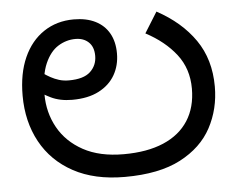

<svg xmlns="http://www.w3.org/2000/svg" viewBox="-45 -619 850 684"><g transform="rotate(-5 379.5 -276.5)"><path d="M375 12Q267 12 191.5 -29Q116 -70 76.5 -142.5Q37 -215 37 -308Q37 -387 62.5 -444Q88 -501 134.5 -532Q181 -563 242 -563Q287 -563 319 -547Q351 -531 368 -501Q385 -471 385 -429Q385 -386 365.5 -352Q346 -318 307.5 -298Q269 -278 212 -278Q190 -278 171 -282Q152 -286 136.5 -293.5Q121 -301 108 -309L118 -380Q128 -373 141.5 -365.5Q155 -358 171 -353Q187 -348 206 -348Q259 -348 283 -370.5Q307 -393 307 -427Q307 -459 289 -476Q271 -493 242 -493Q209 -493 180 -475Q151 -457 133 -416Q115 -375 115 -306Q115 -241 145 -187Q175 -133 233.5 -101Q292 -69 378 -69Q462 -69 520.5 -94Q579 -119 609.5 -166.5Q640 -214 640 -281Q640 -352 600 -403.5Q560 -455 492 -491L538 -565Q625 -518 673.5 -448Q722 -378 722 -281Q722 -201 686.5 -134.5Q651 -68 574.5 -28Q498 12 375 12Z"/></g></svg>

Font: lkannada15
Style: Book
Weight: 400
Designer: Jelle Bosma - Monotype Design Team
Foundry: Monotype Imaging Inc.
Version: Version 2.003